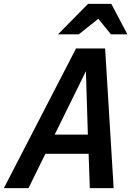

<svg xmlns="http://www.w3.org/2000/svg" viewBox="-57 -970 687 990"><path d="M-37 0 335 -720H485L529 0H406L400 -177H177L90 0ZM225 -276H396L386 -603ZM242 -793 397 -950H517L600 -793H515L450 -873L349 -793Z"/></svg>

Font: Instrument Sans SemiCondensed SemiBold Italic
Style: Regular
Weight: 600
Width: 4
Italic angle: -13°
Designer: Rodrigo Fuenzalida
Foundry: fragTYPE
Version: Version 1.000; ttfautohint (v1.8.4.7-5d5b);gftools[0.9.28]